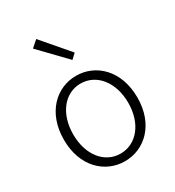

<svg xmlns="http://www.w3.org/2000/svg" viewBox="-201 -960 996 1091"><g transform="rotate(-30 297.0 -414.0)"><path d="M297 13C426 13 538 -89 538 -266C538 -444 426 -547 297 -547C168 -547 56 -444 56 -266C56 -89 168 13 297 13ZM297 -37C193 -37 117 -130 117 -266C117 -402 193 -496 297 -496C401 -496 478 -402 478 -266C478 -130 401 -37 297 -37ZM325 -635 357 -665 206 -841 163 -803Z"/></g></svg>

Font: Noto Sans CJK JP Light
Style: Regular
Weight: 300
Designer: Ryoko NISHIZUKA (kana & ideographs); Paul D. Hunt (Latin, Greek & Cyrillic); Wenlong ZHANG (bopomofo); Sandoll Communica
Foundry: Adobe Systems Incorporated
Version: Version 1.004;PS 1.004;hotconv 1.0.82;makeotf.lib2.5.63406